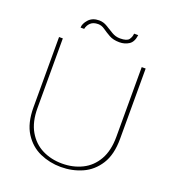

<svg xmlns="http://www.w3.org/2000/svg" viewBox="-147 -934 950 1052"><g transform="rotate(20 327.5 -407.5)"><path d="M327 6Q262 6 204.5 -19.5Q147 -45 111 -101.5Q75 -158 75 -250V-660H97V-254Q97 -173 128 -119.5Q159 -66 211 -40Q263 -14 327 -14Q391 -14 443.5 -40Q496 -66 526.5 -119.5Q557 -173 557 -254V-660H580V-250Q580 -158 544 -101.5Q508 -45 450.5 -19.5Q393 6 327 6ZM253 -800Q224 -800 208.5 -785Q193 -770 189 -749H168Q168 -772 190 -796.5Q212 -821 251 -821Q276 -821 298 -807.5Q320 -794 342.5 -780.5Q365 -767 391 -767Q431 -767 442.5 -783Q454 -799 455 -818H479Q474 -777 450 -761.5Q426 -746 395 -746Q359 -746 335 -759.5Q311 -773 292 -786.5Q273 -800 253 -800Z"/></g></svg>

Font: Lil Grotesk Thin
Style: Regular
Weight: 100
Designer: Bastien Sozeau
Foundry: NBR — Bastien Sozeau
Version: Version 3.003; ttfautohint (v1.8.4.7-5d5b);gftools[0.9.33]